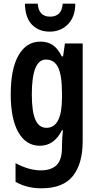

<svg xmlns="http://www.w3.org/2000/svg" viewBox="-20 -778 526 1038"><path d="M198 -553Q237 -553 264.5 -535Q292 -517 314 -473H321L331 -543H427V-15Q427 107 374 173.5Q321 240 204 240Q125 240 64 205V104Q136 143 201 143Q256 143 285.5 115Q315 87 315 20V8Q315 -9 316.5 -31Q318 -53 320 -74H315Q273 10 195 10Q121 10 79.5 -62.5Q38 -135 38 -268Q38 -406 80.5 -479.5Q123 -553 198 -553ZM228 -456Q152 -456 152 -267Q152 -174 171.5 -130.5Q191 -87 231 -87Q315 -87 315 -249V-276Q315 -370 294.5 -413Q274 -456 228 -456ZM387 -758Q387 -688 348 -647.5Q309 -607 249 -607Q189 -607 152.5 -645Q116 -683 115 -758H184Q189 -688 251 -688Q281 -688 298.5 -704.5Q316 -721 319 -758Z"/></svg>

Font: Noto Sans Arabic ExtCond SemBd
Style: Regular
Weight: 600
Width: 2
Designer: Monotype Design Team, Nadine Chahine, Nizar Qandah and Khaled Hosny
Foundry: Monotype Imaging Inc.
Version: Version 2.012; ttfautohint (v1.8.4.7-5d5b)